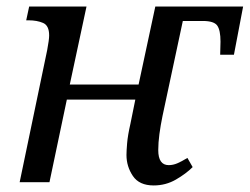

<svg xmlns="http://www.w3.org/2000/svg" viewBox="-20 -556 762 586"><path d="M449 10Q405 10 385.5 -19Q366 -48 366 -83Q366 -95 368 -119Q370 -143 378 -178L393 -252H184L131 0H40L124 -403Q130 -435 130 -448Q130 -478 111.5 -486Q93 -494 67 -494H60L69 -536H244L193 -298H403L454 -536H722L694 -389H652L653 -429Q653 -464 643 -478Q633 -492 599 -492H538L476 -202Q470 -173 466.5 -146.5Q463 -120 463 -98Q463 -52 495 -52Q508 -52 521 -57.5Q534 -63 552 -74L568 -46Q548 -26 517 -8Q486 10 449 10Z"/></svg>

Font: Noto Serif SemiCondensed
Style: Italic
Weight: 400
Width: 4
Italic angle: -12°
Designer: Monotype Design Team
Foundry: Monotype Imaging Inc.
Version: Version 2.013